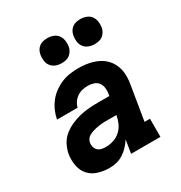

<svg xmlns="http://www.w3.org/2000/svg" viewBox="-176 -873 951 1008"><g transform="rotate(-30 300.0 -369.0)"><path d="M198 8Q163 8 130.5 -2Q98 -12 76.5 -35.5Q55 -59 48.5 -93Q42 -127 47 -161Q52 -189 65.5 -215.5Q79 -242 102 -260.5Q125 -279 152 -291Q179 -303 207 -309.5Q235 -316 263 -318Q291 -320 318 -320H385L387 -333Q390 -351 387.5 -368.5Q385 -386 375 -399Q365 -412 348.5 -417.5Q332 -423 314 -423Q297 -423 280.5 -419.5Q264 -416 249 -406Q234 -396 224 -381.5Q214 -367 210 -350H85Q90 -376 100.5 -400Q111 -424 127.5 -445.5Q144 -467 166.5 -483.5Q189 -500 213 -510Q237 -520 263 -524Q289 -528 314 -528Q336 -528 358 -525.5Q380 -523 400.5 -517Q421 -511 439.5 -501Q458 -491 472.5 -476.5Q487 -462 497 -443.5Q507 -425 511.5 -404Q516 -383 515.5 -360.5Q515 -338 511 -316L477 -110H510V0H332L345 -80Q333 -61 317 -44Q301 -27 281.5 -14.5Q262 -2 240.5 3Q219 8 198 8ZM235 -97Q259 -97 282.5 -104.5Q306 -112 324.5 -129Q343 -146 353 -168.5Q363 -191 367 -214L368 -215H318Q308 -215 298 -215Q288 -215 278 -214Q268 -213 257.5 -211.5Q247 -210 237 -207.5Q227 -205 217 -201.5Q207 -198 197.5 -192.5Q188 -187 182 -178Q176 -169 174 -159Q172 -146 175.5 -133Q179 -120 188 -111.5Q197 -103 209.5 -100Q222 -97 235 -97ZM455 -594Q436 -594 419.5 -600.5Q403 -607 392.5 -620.5Q382 -634 379.5 -652Q377 -670 380 -689Q382 -701 388.5 -713Q395 -725 406 -733Q417 -741 429.5 -743.5Q442 -746 455 -746Q473 -746 490 -739.5Q507 -733 517 -719.5Q527 -706 530 -688Q533 -670 530 -651Q528 -639 521 -627Q514 -615 503.5 -607Q493 -599 480 -596.5Q467 -594 455 -594ZM255 -594Q236 -594 219.5 -600.5Q203 -607 192.5 -620.5Q182 -634 179.5 -652Q177 -670 180 -689Q182 -701 188.5 -713Q195 -725 206 -733Q217 -741 229.5 -743.5Q242 -746 255 -746Q273 -746 290 -739.5Q307 -733 317 -719.5Q327 -706 330 -688Q333 -670 330 -651Q328 -639 321 -627Q314 -615 303.5 -607Q293 -599 280 -596.5Q267 -594 255 -594Z"/></g></svg>

Font: Iosevka Etoile XBdObl
Style: Regular
Weight: 800
Italic angle: -9°
Designer: Belleve Invis
Foundry: Belleve Invis
Version: Version 15.5.2; ttfautohint (v1.8.4)